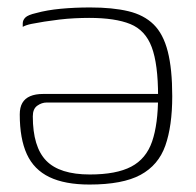

<svg xmlns="http://www.w3.org/2000/svg" viewBox="-20 -489 525 515"><path d="M222 -469Q282 -469 324 -459Q366 -449 392 -423.5Q418 -398 430 -351Q442 -304 442 -231Q442 -151 423.5 -98.5Q405 -46 357 -20Q309 6 220 6Q154 6 112.5 -14Q71 -34 52 -75.5Q33 -117 33 -182Q33 -201 40 -213Q47 -225 61 -231Q75 -237 96 -237H426Q426 -228 421.5 -221Q417 -214 404 -214H105Q92 -214 80 -205.5Q68 -197 68 -177Q68 -95 104 -58Q140 -21 221 -21Q292 -21 332 -42Q372 -63 388 -109.5Q404 -156 404 -231Q404 -317 387 -362.5Q370 -408 329.5 -424.5Q289 -441 219 -441Q201 -441 180.5 -440Q160 -439 139 -436.5Q118 -434 99 -431Q80 -428 65 -425Q50 -422 41 -417V-426Q41 -435 48 -442Q55 -449 77 -454Q106 -462 143 -465.5Q180 -469 222 -469Z"/></svg>

Font: Genos ExtraLight
Style: Regular
Weight: 250
Designer: Robert E. Leuschke
Foundry: Robert E. Leuschke
Version: Version 1.010